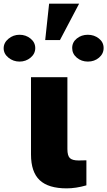

<svg xmlns="http://www.w3.org/2000/svg" viewBox="-107 -993 590 1056"><path d="M-60.5 -675.8Q-86.9 -697.3 -86.9 -727.5Q-86.9 -757.8 -60.5 -779.8Q-34.2 -801.8 0.5 -801.8Q35.2 -801.8 61 -780.8Q86.9 -759.8 86.9 -728.5Q86.9 -697.3 61 -675.8Q35.2 -654.3 0.5 -654.3Q-34.2 -654.3 -60.5 -675.8ZM63.5 -143.6V-568.4H263.7V-172.9Q263.7 -136.7 277.3 -123.5Q291 -110.4 325.7 -110.4Q360.4 -110.4 368.2 -111.3V26.4Q310.5 43 259.8 43Q159.2 43 111.3 -2Q63.5 -46.9 63.5 -143.6ZM141.6 -772.5 163.1 -972.7H328.1L222.7 -772.5ZM315.4 -675.8Q290 -697.3 290 -729Q290 -760.7 315.4 -781.2Q340.8 -801.8 376 -801.8Q411.1 -801.8 437 -781.2Q462.9 -760.7 462.9 -729Q462.9 -697.3 437.5 -675.8Q412.1 -654.3 376.5 -654.3Q340.8 -654.3 315.4 -675.8Z"/></svg>

Font: GenEi M Gothic v2 Black
Style: Regular
Weight: 900
Version: Version 2.0